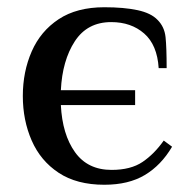

<svg xmlns="http://www.w3.org/2000/svg" viewBox="-20 -500 532 530"><path d="M268 10Q192 10 142 -23Q92 -56 67.5 -112Q43 -168 43 -235Q43 -302 67.5 -358Q92 -414 142 -447Q192 -480 268 -480Q322 -480 359.5 -472Q397 -464 415 -445Q434 -426 437 -397.5Q440 -369 440 -312H418Q414 -376 378 -407.5Q342 -439 287 -439Q221 -439 186.5 -386Q152 -333 148 -251H353V-210H148Q152 -129 187 -80Q222 -31 288 -31Q341 -31 373.5 -53Q406 -75 432 -112L455 -95Q425 -44 380 -17Q335 10 268 10Z"/></svg>

Font: El Messiri Medium
Style: Regular
Weight: 500
Designer: Mohamed Gaber
Foundry: Kief Type Foundry
Version: Version 2.020; ttfautohint (v1.8.3)